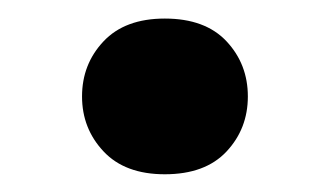

<svg xmlns="http://www.w3.org/2000/svg" viewBox="-20 -551 364 209"><path d="M69.3 -446Q69.3 -481.2 92.7 -506Q116 -530.8 159.4 -530.8Q203.4 -530.8 226.6 -506Q249.8 -481.2 249.8 -446Q249.8 -410.9 226.6 -386.1Q203.4 -361.3 159.4 -361.3Q116 -361.3 92.7 -386.2Q69.3 -411.1 69.3 -446Z"/></svg>

Font: RobotoFlex
Style: Regular
Weight: 400
Designer: Berlow after Robertson
Foundry: Google
Version: Version 2.136